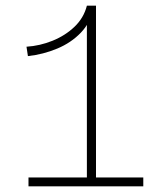

<svg xmlns="http://www.w3.org/2000/svg" viewBox="-20 -654 567 674"><path d="M78 -457 73 -490Q120 -493 164.5 -511Q209 -529 241.5 -560Q274 -591 285 -634L309 -627Q298 -575 264 -539.5Q230 -504 181 -483.5Q132 -463 78 -457ZM80 0V-31H483V0ZM285 0V-634H317V0Z"/></svg>

Font: BioRhyme SemiExpanded ExtraLight
Style: Regular
Weight: 250
Width: 6
Designer: Aoife Mooney
Foundry: Aoife Mooney Type
Version: Version 1.600;gftools[0.9.33]